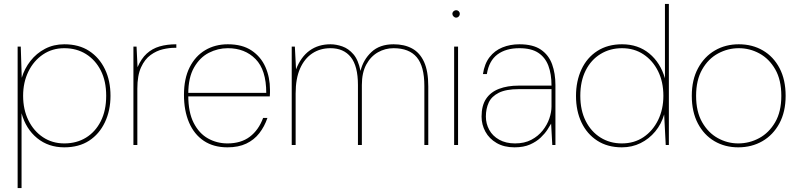

<svg xmlns="http://www.w3.org/2000/svg" viewBox="-20 -740 4077 980"><path d="M70 220V-502H86L91 -343Q105 -390 135.5 -429Q166 -468 210 -491Q254 -514 308 -514Q383 -514 435 -480Q487 -446 515.5 -387Q544 -328 544 -251Q544 -176 515.5 -116Q487 -56 435 -22Q383 12 308 12Q227 12 169.5 -35Q112 -82 90 -162V220ZM308 -8Q371 -8 419 -37.5Q467 -67 494.5 -121.5Q522 -176 522 -251Q522 -326 494.5 -380Q467 -434 419 -464Q371 -494 308 -494Q247 -494 199.5 -462Q152 -430 125 -375Q98 -320 98 -251Q98 -181 125 -126Q152 -71 199.5 -39.5Q247 -8 308 -8Z M661 0V-502H677L682 -397Q701 -441 729 -466.5Q757 -492 794.5 -503Q832 -514 880 -514V-496H871Q844 -496 811.5 -488.5Q779 -481 749 -459.5Q719 -438 700 -396.5Q681 -355 681 -287V0Z M1141 12Q1070 12 1020.5 -21Q971 -54 945 -114.5Q919 -175 919 -256Q919 -339 948 -396.5Q977 -454 1027.5 -484Q1078 -514 1143 -514Q1217 -514 1264.5 -482Q1312 -450 1335 -397.5Q1358 -345 1358 -282Q1358 -273 1358 -265.5Q1358 -258 1357 -248H930V-266H1339Q1339 -383 1284.5 -438.5Q1230 -494 1143 -494Q1092 -494 1046 -470.5Q1000 -447 970.5 -395.5Q941 -344 941 -261V-252Q941 -167 968.5 -113Q996 -59 1041.5 -33.5Q1087 -8 1141 -8Q1210 -8 1255 -42Q1300 -76 1323 -138H1345Q1330 -94 1303.5 -60Q1277 -26 1237 -7Q1197 12 1141 12Z M1469 0V-502H1485L1491 -386Q1516 -450 1560.5 -482Q1605 -514 1667 -514Q1696 -514 1727.5 -503Q1759 -492 1784 -463Q1809 -434 1820 -378Q1834 -435 1876 -474.5Q1918 -514 1989 -514Q2044 -514 2083.5 -492.5Q2123 -471 2144.5 -424Q2166 -377 2166 -299V0H2146V-301Q2146 -402 2107 -448Q2068 -494 1989 -494Q1946 -494 1909 -473Q1872 -452 1849.5 -410.5Q1827 -369 1827 -306V0H1807V-306Q1807 -403 1770.5 -448.5Q1734 -494 1667 -494Q1614 -494 1574 -467.5Q1534 -441 1511.5 -390Q1489 -339 1489 -263V0Z M2298 0V-502H2318V0ZM2308 -650Q2301 -650 2295 -656Q2289 -662 2289 -669Q2289 -677 2295 -682.5Q2301 -688 2308 -688Q2316 -688 2321.5 -682.5Q2327 -677 2327 -669Q2327 -662 2321.5 -656Q2316 -650 2308 -650Z M2606 12Q2553 12 2515 -10Q2477 -32 2457.5 -68Q2438 -104 2438 -145Q2438 -201 2461 -235.5Q2484 -270 2527 -286.5Q2570 -303 2627 -303H2795Q2795 -362 2779 -404.5Q2763 -447 2727.5 -470.5Q2692 -494 2631 -494Q2562 -494 2519 -462Q2476 -430 2465 -362H2445Q2453 -415 2479 -448.5Q2505 -482 2544.5 -498Q2584 -514 2631 -514Q2701 -514 2741 -486.5Q2781 -459 2798 -412Q2815 -365 2815 -306V0H2799L2793 -109Q2787 -98 2774 -78Q2761 -58 2739.5 -37.5Q2718 -17 2685.5 -2.5Q2653 12 2606 12ZM2609 -8Q2657 -8 2692 -26.5Q2727 -45 2750 -74Q2773 -103 2784 -135.5Q2795 -168 2795 -197V-285H2628Q2563 -285 2526 -266.5Q2489 -248 2474.5 -216.5Q2460 -185 2460 -145Q2460 -109 2477 -77.5Q2494 -46 2528 -27Q2562 -8 2609 -8Z M3154 12Q3081 12 3028.5 -22Q2976 -56 2948 -115Q2920 -174 2920 -250Q2920 -326 2948 -386Q2976 -446 3029 -480Q3082 -514 3155 -514Q3237 -514 3294 -467Q3351 -420 3374 -340V-720H3394V0H3378L3370 -156Q3356 -107 3324.5 -69Q3293 -31 3249.5 -9.5Q3206 12 3154 12ZM3154 -8Q3217 -8 3264.5 -40Q3312 -72 3339 -127Q3366 -182 3366 -251Q3366 -322 3339 -376.5Q3312 -431 3264.5 -462.5Q3217 -494 3155 -494Q3094 -494 3045.5 -464.5Q2997 -435 2969.5 -380.5Q2942 -326 2942 -251Q2942 -177 2969.5 -122.5Q2997 -68 3045 -38Q3093 -8 3154 -8Z M3748 12Q3680 12 3626.5 -19.5Q3573 -51 3542 -110Q3511 -169 3511 -251Q3511 -333 3543 -392Q3575 -451 3629 -482.5Q3683 -514 3751 -514Q3820 -514 3874 -482.5Q3928 -451 3959 -392Q3990 -333 3990 -251Q3990 -169 3958 -110Q3926 -51 3871.5 -19.5Q3817 12 3748 12ZM3748 -8Q3805 -8 3855 -35Q3905 -62 3936.5 -116Q3968 -170 3968 -251Q3968 -332 3937 -386Q3906 -440 3856.5 -467Q3807 -494 3751 -494Q3695 -494 3645 -467Q3595 -440 3564 -385.5Q3533 -331 3533 -251Q3533 -170 3564 -116Q3595 -62 3644 -35Q3693 -8 3748 -8Z"/></svg>

Font: DM Sans 16pt Thin
Style: Regular
Weight: 250
Version: Version 4.004;gftools[0.9.30]